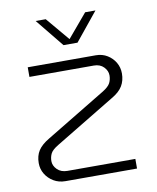

<svg xmlns="http://www.w3.org/2000/svg" viewBox="-80 -763 676 825"><g transform="rotate(-10 258.0 -350.0)"><path d="M139 0Q110 0 87.5 -13.5Q65 -27 52 -48.5Q39 -70 39 -96Q39 -128 53.5 -150.5Q68 -173 102 -193L363 -351Q389 -367 396.5 -382Q404 -397 404 -415Q404 -435 388 -451.5Q372 -468 345 -468H64V-510H361Q389 -510 411 -496.5Q433 -483 445.5 -461.5Q458 -440 458 -414Q458 -383 444 -359.5Q430 -336 397 -317L136 -159Q109 -143 101.5 -128Q94 -113 94 -95Q94 -75 110.5 -58.5Q127 -42 155 -42H451V0ZM232 -577 132 -700H176L262 -598L348 -700H393L293 -577Z"/></g></svg>

Font: MuseoModerno Thin ExtraLight
Style: Regular
Weight: 250
Version: Version 1.002